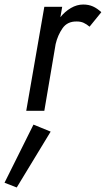

<svg xmlns="http://www.w3.org/2000/svg" viewBox="-72 -490 468 849"><path d="M324 -372 376 -436Q358 -453 339 -461.5Q320 -470 296 -470Q268 -470 241.5 -454.5Q215 -439 195 -414L203 -460H124L44 0H124L174 -295Q183 -334 204.5 -365Q226 -396 268 -395Q285 -395 298 -389Q311 -383 324 -372ZM76 61 -52 318 2 339 152 92Z"/></svg>

Font: Jost* 400 Book Italic
Style: Italic
Weight: 400
Italic angle: -10°
Version: Version 3.200; ttfautohint (v0.97) -l 8 -r 50 -G 200 -x 14 -